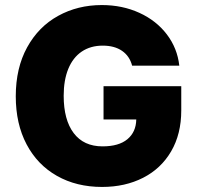

<svg xmlns="http://www.w3.org/2000/svg" viewBox="-20 -737 789 767"><path d="M390.6 -554.7Q341.8 -554.7 306.6 -531Q271.5 -507.3 252.9 -462.2Q234.4 -417 234.4 -354.5Q234.4 -258.3 274.4 -205.3Q314.5 -152.3 389.6 -152.3Q454.6 -152.3 489 -180.9Q523.4 -209.5 524.4 -259.8H393.6V-392.6H704.1V-295.9Q704.1 -201.7 663.8 -132.6Q623.5 -63.5 551.8 -26.9Q480 9.8 387.7 9.8Q285.6 9.8 207.5 -34.4Q129.4 -78.6 86.2 -160.4Q43 -242.2 43 -352.5Q43 -465.3 88.4 -547.9Q133.8 -630.4 212.2 -673.6Q290.5 -716.8 386.7 -716.8Q468.8 -716.8 536.6 -685.8Q604.5 -654.8 646.5 -599.6Q688.5 -544.4 696.3 -474.6H507.8Q498 -512.7 467.8 -533.7Q437.5 -554.7 390.6 -554.7Z"/></svg>

Font: Pretendard JP Black
Style: Regular
Weight: 900
Designer: Base glyphs from Inter by Rasmus Andersson; Hangeul glyphs from Noto Sans CJK(Source Han Sans) by Jang Soo-young and Kan
Foundry: Kil Hyung-jin
Version: Version 1.309